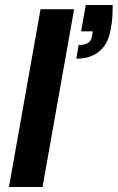

<svg xmlns="http://www.w3.org/2000/svg" viewBox="-20 -752 473 772"><path d="M16 0 143 -715H278L151 0ZM287 -516 296 -571Q321 -571 334 -579.5Q347 -588 350 -607L353 -626H306L325 -732H433Q433 -703 431.5 -680.5Q430 -658 425 -634Q416 -577 380.5 -546.5Q345 -516 287 -516Z"/></svg>

Font: DM Sans 28pt
Style: Bold Italic
Weight: 700
Italic angle: -10°
Version: Version 4.004;gftools[0.9.30]